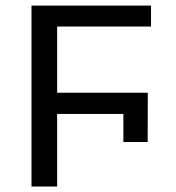

<svg xmlns="http://www.w3.org/2000/svg" viewBox="-20 -679 640 699"><path d="M188 -582.5V-341.3H518.1L517.6 -162.1H429.2V-264.2H188V0H94.7V-658.7H529.8V-582.5Z"/></svg>

Font: Cousine
Style: Regular
Weight: 400
Monospace: yes
Designer: Steve Matteson
Foundry: Ascender Corporation
Version: Version 1.20